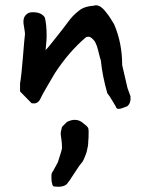

<svg xmlns="http://www.w3.org/2000/svg" viewBox="-20 -415 566 737"><path d="M436 3Q426 3 424 -7Q422 -10 410.5 -29.5Q399 -49 392 -57Q373 -123 367 -184Q364 -191 358.5 -214.5Q353 -238 348 -247Q346 -255 336.5 -264.5Q327 -274 321 -274Q313 -274 310 -272Q244 -216 190 -133Q188 -129 164.5 -89.5Q141 -50 133 -32Q122 -14 101 -19L57 -64V-95Q62 -121 68 -196Q74 -271 76 -285Q76 -290 71 -320Q70 -324 70 -333Q70 -349 80.5 -359Q91 -369 107 -368Q139 -368 152 -348Q159 -321 159 -278Q159 -264 157 -244Q155 -224 155 -223Q160 -227 174 -244.5Q188 -262 203 -281Q218 -300 221 -304Q227 -311 238.5 -327Q250 -343 259.5 -353Q269 -363 283 -374Q304 -391 339 -393Q350 -397 361.5 -391.5Q373 -386 386 -369.5Q399 -353 402.5 -347Q406 -341 418 -322Q449 -250 449 -165L468 -83Q468 -80 474.5 -63Q481 -46 481 -45Q483 -18 468 -7Q465 -6 453.5 -1.5Q442 3 436 3ZM189 301Q185 301 183 298Q181 295 180 289Q179 283 178 281Q178 277 177.5 268Q177 259 178 253Q179 247 183 243L202 208Q218 160 218 153Q218 135 215.5 118.5Q213 102 213 97Q213 92 218 72L237 53Q253 45 267 45Q287 45 303 61Q317 71 319 78Q321 85 320 103V112Q319 122 319 124Q319 126 318.5 135Q318 144 317 147.5Q316 151 314.5 159.5Q313 168 311 173Q309 178 306.5 185Q304 192 300.5 199Q297 206 292 212Q285 219 265 250.5Q245 282 237 291Q223 305 189 301Z"/></svg>

Font: Excalifont
Style: Regular
Weight: 400
Designer: Your Own Font Foundry (Virgil); Ján Filípek / DizajnDesign (Excalifont, modifications)
Foundry: Your Own Font Foundry (Virgil); Ján Filípek / DizajnDesign (Excalifont, modifications)
Version: Version 1.000;Glyphs 3.2 (3227)